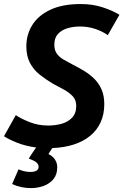

<svg xmlns="http://www.w3.org/2000/svg" viewBox="-34 -729 618 962"><path d="M120.8 213.5Q96 213.5 71.8 208.2Q47.5 203 26.8 193L58.8 119.5Q71.2 125 86.9 128.8Q102.5 132.5 117 132.5Q137.8 132.5 148.6 126.2Q159.5 120 159.5 107Q159.5 95 150 86Q140.5 77 110.2 65.2Q116.8 54.2 127 39.1Q137.2 24 147 10Q92.5 2.5 51 -14.1Q9.5 -30.8 -14 -46.5L45.2 -152.2Q69.8 -135 113.5 -117.5Q157.2 -100 206.8 -100Q241.5 -100 273.5 -108.5Q305.5 -117 326.8 -138.9Q348 -160.8 348 -199Q348 -228.2 330 -247.1Q312 -266 285.2 -280.6Q258.5 -295.2 230.2 -310.2Q194.5 -331.5 164.2 -355.6Q134 -379.8 116 -414Q98 -448.2 98 -496.8Q98 -555.8 127.8 -603.6Q157.5 -651.5 218.2 -680.1Q279 -708.8 370.5 -708.8Q430.8 -708.8 481 -692.1Q531.2 -675.5 564.5 -655L506 -552.8Q479 -572.2 442.9 -584.2Q406.8 -596.2 366.2 -596.2Q333.2 -596.2 304 -587.5Q274.8 -578.8 256.5 -559Q238.2 -539.2 238.2 -505.2Q238.2 -477.5 251 -459.9Q263.8 -442.2 284.8 -430.2Q305.8 -418.2 329.5 -405.8Q360.5 -390.2 388.9 -372.9Q417.2 -355.5 439.6 -333Q462 -310.5 475.2 -279.9Q488.5 -249.2 488.5 -207.2Q488.5 -156.2 470.2 -116.4Q452 -76.5 417.9 -48.5Q383.8 -20.5 335.9 -5Q288 10.5 228 13Q223 20 218.2 27.6Q213.5 35.2 208.8 42.8Q231 54 241.9 71.1Q252.8 88.2 252.8 109Q252.8 145.2 234 168.2Q215.2 191.2 185.1 202.4Q155 213.5 120.8 213.5Z"/></svg>

Font: Ubuntu Sans
Style: Italic
Weight: 400
Italic angle: -13.5°
Designer: Dalton Maag Ltd
Foundry: Dalton Maag Ltd
Version: Version 1.006